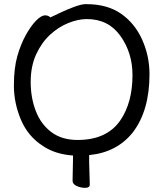

<svg xmlns="http://www.w3.org/2000/svg" viewBox="-20 -733 785 926"><path d="M223 -649Q353 -713 391 -713Q394 -713 397 -713Q497 -713 563.5 -667Q630 -621 665.5 -542Q701 -463 701 -375Q701 -200 621 -95Q544 2 410 15V50L413 157Q413 173 390 173Q371 173 352 165Q330 156 330 139L332 40V17Q246 11 187 -29Q115 -75 81 -155.5Q47 -236 47 -320Q47 -404 63.5 -462Q80 -520 104.5 -564Q129 -608 154 -633.5Q179 -659 198 -659Q213 -659 223 -649ZM354 -58Q495 -58 560 -152Q619 -238 619 -371Q619 -478 561 -559.5Q503 -641 399 -641Q357 -641 309.5 -622Q262 -603 221 -565Q180 -527 154 -470Q128 -413 128 -337.5Q128 -262 152.5 -198Q177 -134 227.5 -96Q278 -58 354 -58Z"/></svg>

Font: Moon Stars Kai
Style: Bold
Weight: 700
Designer: GuiWonder
Version: Version 1.101